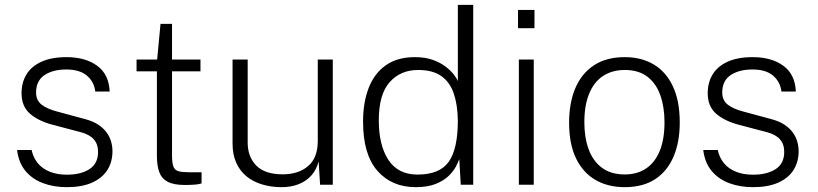

<svg xmlns="http://www.w3.org/2000/svg" viewBox="-20 -763 3378 793"><path d="M256 10Q202 10 157.8 -6.5Q113.5 -23 85.2 -57Q57 -91 50.5 -143.5H110.5Q117.5 -111.5 136.2 -88.8Q155 -66 185.5 -53.8Q216 -41.5 256 -41.5Q314 -41.5 349.5 -64.5Q385 -87.5 385 -135.5Q385 -168 367.2 -187.8Q349.5 -207.5 314 -217L198 -247.5Q139 -263 104 -293.2Q69 -323.5 69 -378Q69 -422 89.2 -455.5Q109.5 -489 151 -508Q192.5 -527 254.5 -527Q332.5 -527 381.2 -491.5Q430 -456 433 -385H373.5Q368.5 -426 338.5 -451Q308.5 -476 254 -476Q198.5 -476 163.8 -452.8Q129 -429.5 129 -380.5Q129 -348.5 152.2 -330.5Q175.5 -312.5 219 -301.5L333.5 -270.5Q365 -262 386.2 -247.8Q407.5 -233.5 420.2 -216Q433 -198.5 438.8 -178.5Q444.5 -158.5 444.5 -139Q444.5 -93.5 423 -60.2Q401.5 -27 359.8 -8.5Q318 10 256 10Z M808 -468.5H690.5V-121.5Q690.5 -89 696.5 -74.2Q702.5 -59.5 718.2 -55.5Q734 -51.5 763 -51.5H812.5V-5.5Q803 -2 784.8 -0.5Q766.5 1 743.5 1Q698 1 673 -12Q648 -25 638 -51.8Q628 -78.5 628 -120V-468.5H544V-517H629L643 -664.5H690.5V-517H808Z M1140 10Q1097 9.5 1060.8 -1.8Q1024.5 -13 997.5 -35.2Q970.5 -57.5 955.5 -91.2Q940.5 -125 940.5 -170V-517H1003V-174Q1003 -115.5 1038.5 -79.2Q1074 -43 1147.5 -43Q1212.5 -43 1252.5 -77Q1292.5 -111 1292.5 -181V-517H1354.5V0H1302L1296 -96.5Q1287 -61.5 1265.5 -37.8Q1244 -14 1212.2 -1.8Q1180.5 10.5 1140 10Z M1697 10Q1598 10 1538.8 -57.5Q1479.5 -125 1479.5 -260.5Q1479.5 -340.5 1503 -400.5Q1526.5 -460.5 1574 -493.8Q1621.5 -527 1693.5 -527Q1736 -527 1767.2 -515.8Q1798.5 -504.5 1820 -488.2Q1841.5 -472 1854 -455.5Q1866.5 -439 1871 -428.5V-743H1934.5V0H1883L1877 -106Q1873 -94.5 1863 -75.2Q1853 -56 1832.8 -36.2Q1812.5 -16.5 1779.2 -3.2Q1746 10 1697 10ZM1704.5 -42Q1796 -42 1833.5 -95Q1871 -148 1871 -266Q1870 -330.5 1854 -377.2Q1838 -424 1802.5 -449Q1767 -474 1707 -474Q1634 -474 1589.2 -423.5Q1544.5 -373 1544.5 -266Q1544.5 -163 1584.2 -102.5Q1624 -42 1704.5 -42Z M2184.5 -517V0H2123V-517ZM2187.5 -722V-646.5H2119.5V-722Z M2560 10Q2491 10 2439.5 -19.8Q2388 -49.5 2359.2 -108.8Q2330.5 -168 2330.5 -256.5Q2330.5 -338 2356.2 -398.8Q2382 -459.5 2433 -493.2Q2484 -527 2560.5 -527Q2629 -527 2680 -496.8Q2731 -466.5 2759.2 -406.5Q2787.5 -346.5 2787.5 -256.5Q2787.5 -177 2762.2 -117Q2737 -57 2686.8 -23.5Q2636.5 10 2560 10ZM2560.5 -42.5Q2611.5 -42.5 2648.2 -67Q2685 -91.5 2704.8 -139.5Q2724.5 -187.5 2724.5 -258Q2724.5 -321 2707.2 -369.8Q2690 -418.5 2653.8 -446.2Q2617.5 -474 2560.5 -474Q2509 -474 2471.5 -449.8Q2434 -425.5 2413.8 -377.2Q2393.5 -329 2393.5 -258Q2393.5 -195 2411.2 -146.5Q2429 -98 2466 -70.2Q2503 -42.5 2560.5 -42.5Z M3090 10Q3036 10 2991.8 -6.5Q2947.5 -23 2919.2 -57Q2891 -91 2884.5 -143.5H2944.5Q2951.5 -111.5 2970.2 -88.8Q2989 -66 3019.5 -53.8Q3050 -41.5 3090 -41.5Q3148 -41.5 3183.5 -64.5Q3219 -87.5 3219 -135.5Q3219 -168 3201.2 -187.8Q3183.5 -207.5 3148 -217L3032 -247.5Q2973 -263 2938 -293.2Q2903 -323.5 2903 -378Q2903 -422 2923.2 -455.5Q2943.5 -489 2985 -508Q3026.5 -527 3088.5 -527Q3166.5 -527 3215.2 -491.5Q3264 -456 3267 -385H3207.5Q3202.5 -426 3172.5 -451Q3142.5 -476 3088 -476Q3032.5 -476 2997.8 -452.8Q2963 -429.5 2963 -380.5Q2963 -348.5 2986.2 -330.5Q3009.5 -312.5 3053 -301.5L3167.5 -270.5Q3199 -262 3220.2 -247.8Q3241.5 -233.5 3254.2 -216Q3267 -198.5 3272.8 -178.5Q3278.5 -158.5 3278.5 -139Q3278.5 -93.5 3257 -60.2Q3235.5 -27 3193.8 -8.5Q3152 10 3090 10Z"/></svg>

Font: Public Sans Thin ExtraLight
Style: Regular
Weight: 250
Version: Version 1.007